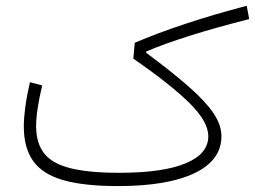

<svg xmlns="http://www.w3.org/2000/svg" viewBox="-20 -629 862 649"><path d="M81.1 -351.1 122.6 -340.3Q102.1 -253.9 102.1 -203.1Q102.1 -145 129.4 -110.4Q156.7 -75.7 218.5 -60.3Q280.3 -44.9 383.3 -44.9Q529.8 -44.9 606.9 -76.7Q684.1 -108.4 684.1 -168.5Q684.1 -217.8 620.4 -280.8Q556.6 -343.8 430.7 -430.7L435.5 -484.4Q510.7 -516.6 608.6 -549.1Q706.5 -581.5 814 -609.4L822.3 -564.5Q707 -535.2 621.3 -508.1Q535.6 -481 474.6 -455.1L474.1 -450.7Q563.5 -384.3 619.6 -334.7Q675.8 -285.2 702.1 -245.6Q728.5 -206.1 728.5 -168.5Q728.5 -87.4 637.5 -43.7Q546.4 0 378.4 0Q264.2 0 194.1 -20Q124 -40 92.3 -84.5Q60.5 -128.9 60.5 -201.2Q60.5 -230 65.4 -266.8Q70.3 -303.7 81.1 -351.1Z"/></svg>

Font: Estedad-FD ExtraLight
Style: Regular
Weight: 200
Designer: Amin Abedi
Version: Version 7.3